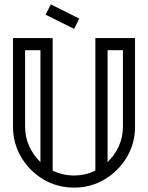

<svg xmlns="http://www.w3.org/2000/svg" viewBox="-20 -854 674 874"><path d="M164.1 -116.2V-625.5H94.2V-277.8Q94.2 -230 113 -188.5Q131.8 -147 164.1 -116.2ZM469.7 -116.2Q502 -147 520.8 -188.5Q539.6 -230 539.6 -277.8V-625.5H469.7ZM316.9 0Q240.2 0 177.2 -37.6Q114.3 -75.2 76.7 -138.2Q39.1 -201.2 39.1 -277.8V-680.7H219.7V-77.6Q264.6 -55.2 316.9 -55.2Q369.1 -55.2 414.1 -77.6V-680.7H594.7V-277.8Q594.7 -201.2 557.1 -138.2Q519.5 -75.2 456.5 -37.6Q393.6 0 316.9 0ZM317.4 -722.7 187.5 -787.1 211.4 -834 340.8 -769.5Z"/></svg>

Font: X Company
Style: Regular
Weight: 400
Designer: GGBotNet
Foundry: GGBotNet
Version: 0.90